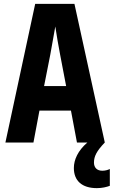

<svg xmlns="http://www.w3.org/2000/svg" viewBox="-20 -737 588 993"><path d="M8 0H153L184 -165H347L378 0H432C383 42 362 89 362 132C362 197 403 236 481 236C509 236 532 230 548 224V137C538 142 525 146 509 146C481 146 466 129 466 104C466 72 479 45 522 0L365 -717H162ZM240 -454C247 -496 259 -557 266 -600C272 -557 283 -497 291 -454L322 -292H208Z"/></svg>

Font: Noto Sans Mono Condensed ExtraBold
Style: Regular
Weight: 800
Width: 3
Designer: Monotype Design Team
Foundry: Monotype Imaging Inc.
Version: Version 2.014